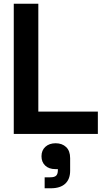

<svg xmlns="http://www.w3.org/2000/svg" viewBox="-20 -720 558 1032"><path d="M54 0V-700H186V-120H506V0ZM220 292V233H250Q273 233 282 224Q291 215 291 195V189H278Q243 189 223 170Q203 151 203 120Q203 88 224 69Q245 50 279 50Q314 50 335.5 70.5Q357 91 357 130V198Q357 243 330.5 267.5Q304 292 253 292Z"/></svg>

Font: Space Grotesk Frontify
Style: Bold
Weight: 700
Designer: Florian Karsten
Version: Version 2.000